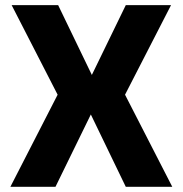

<svg xmlns="http://www.w3.org/2000/svg" viewBox="-20 -720 704 740"><path d="M20 0 202.1 -355 24.9 -700.2H204.1L334 -431.2L464.8 -700.2H639.2L461.9 -355L644 0H464.8L330.1 -278.8L193.8 0Z"/></svg>

Font: TASA Explorer
Style: Regular
Weight: 900
Designer: Weizhong Zhang
Foundry: Local Remote
Version: Version 1.000;Glyphs 3.1.2 (3151)